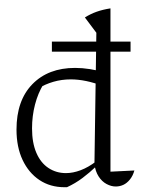

<svg xmlns="http://www.w3.org/2000/svg" viewBox="-20 -775 589 803"><path d="M250 8Q190 8 145 -22Q100 -52 74.5 -106Q49 -160 49 -233Q49 -355 115.5 -423Q182 -491 294 -491Q324 -491 356 -486Q388 -481 423 -471L411 -415Q338 -443 276 -443Q238 -443 203.5 -433Q169 -423 135 -403L162 -423Q139 -386 126.5 -338Q114 -290 114 -238Q114 -178 132 -136Q150 -94 182.5 -72.5Q215 -51 256 -51Q285 -51 317 -63Q349 -75 382 -100V-79Q356 -54 325.5 -31Q295 -8 260 8Q257 8 255 8Q253 8 250 8ZM464 5Q445 5 425.5 -5.5Q406 -16 392.5 -37Q379 -58 375 -88L383 -638L335 -702Q359 -717 384.5 -726Q410 -735 442 -740V-57L542 -62Q536 -40 523.5 -24.5Q511 -9 496 -2Q481 5 464 5ZM406 -754 405 -755H406ZM197 -601H526V-559H197Z"/></svg>

Font: Piazzolla 24pt Light
Style: Regular
Weight: 300
Designer: Juan Pablo del Peral
Foundry: Huerta Tipografica
Version: Version 2.005